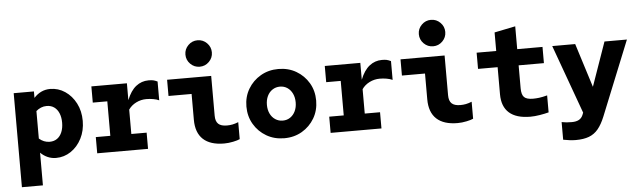

<svg xmlns="http://www.w3.org/2000/svg" viewBox="-57 -1027 4914 1475"><g transform="rotate(-5 2400.0 -289.5)"><path d="M59 209V-516H215V-466Q240 -494 271.5 -509Q303 -524 340 -524Q403 -524 455 -489Q507 -454 538 -394Q569 -334 569 -258Q569 -183 538 -122.5Q507 -62 455 -27Q403 8 340 8Q306 8 275.5 -5.5Q245 -19 221 -43V209ZM302 -120Q336 -120 360 -137Q384 -154 397 -185.5Q410 -217 410 -258Q410 -300 397 -331Q384 -362 360 -379Q336 -396 302 -396Q279 -396 258.5 -387.5Q238 -379 221 -364V-152Q238 -137 258.5 -128.5Q279 -120 302 -120Z M658 0V-125H770V-391H658V-516H932V-386Q960 -457 1002.5 -490.5Q1045 -524 1099 -524Q1122 -524 1135.5 -521Q1149 -518 1168 -509V-364Q1149 -373 1122.5 -377.5Q1096 -382 1070 -382Q1028 -382 991 -363.5Q954 -345 932 -313V-125H1050V0Z M1501 -594Q1459 -594 1429 -624Q1399 -654 1399 -696Q1399 -738 1429 -768Q1459 -798 1501 -798Q1543 -798 1573 -768Q1603 -738 1603 -696Q1603 -654 1573 -624Q1543 -594 1501 -594ZM1637 10Q1530 10 1475 -41Q1420 -92 1420 -192V-391H1242V-516H1582V-209Q1582 -166 1603 -146Q1624 -126 1670 -126Q1692 -126 1712.5 -130Q1733 -134 1758 -144V-13Q1742 -5 1706 2.5Q1670 10 1637 10Z M2100.5 10Q2024 10 1963.2 -25.4Q1902.4 -60.8 1866.7 -121.4Q1831 -182 1831 -257.5Q1831 -333 1866.7 -393.1Q1902.3 -453.2 1963.2 -488.6Q2024 -524 2100 -524Q2177 -524 2237.5 -488.6Q2298 -453.2 2333.5 -393.1Q2369 -333 2369 -257.3Q2369 -181.5 2333.5 -121.3Q2298 -61 2237.5 -25.5Q2177 10 2100.5 10ZM2100.4 -126Q2133 -126 2158 -143Q2183 -160 2197 -189.5Q2211 -219 2211 -257Q2211 -295 2197 -324.5Q2183 -354 2158 -371Q2133 -388 2100.4 -388Q2068.4 -388 2042.7 -371Q2017 -354 2003 -324.3Q1989 -294.5 1989 -257Q1989 -219 2003 -189.5Q2017 -160 2042.7 -143Q2068.4 -126 2100.4 -126Z M2458 0V-125H2570V-391H2458V-516H2732V-386Q2760 -457 2802.5 -490.5Q2845 -524 2899 -524Q2922 -524 2935.5 -521Q2949 -518 2968 -509V-364Q2949 -373 2922.5 -377.5Q2896 -382 2870 -382Q2828 -382 2791 -363.5Q2754 -345 2732 -313V-125H2850V0Z M3301 -594Q3259 -594 3229 -624Q3199 -654 3199 -696Q3199 -738 3229 -768Q3259 -798 3301 -798Q3343 -798 3373 -768Q3403 -738 3403 -696Q3403 -654 3373 -624Q3343 -594 3301 -594ZM3437 10Q3330 10 3275 -41Q3220 -92 3220 -192V-391H3042V-516H3382V-209Q3382 -166 3403 -146Q3424 -126 3470 -126Q3492 -126 3512.5 -130Q3533 -134 3558 -144V-13Q3542 -5 3506 2.5Q3470 10 3437 10Z M3998 10Q3890 10 3835 -38.5Q3780 -87 3780 -182V-391H3629V-516H3780V-659L3942 -692V-516H4137V-391H3942V-214Q3942 -165 3961.5 -145.5Q3981 -126 4030 -126Q4052 -126 4077 -129Q4102 -132 4140 -142V-11Q4110 -3 4070.5 3.5Q4031 10 3998 10Z M4330 219Q4309 219 4283 216Q4257 213 4233 208V72Q4256 76 4270.5 77.5Q4285 79 4311 79Q4345 79 4366 67.5Q4387 56 4397 32L4404 14L4212 -516H4389L4496 -177L4615 -516H4788L4556 58Q4532 117 4502.5 152.5Q4473 188 4431.5 203.5Q4390 219 4330 219Z"/></g></svg>

Font: Red Hat Mono VF Light
Style: Regular
Weight: 300
Monospace: yes
Designer: Pentagram, MCKL
Foundry: Pentagram, MCKL
Version: Version 1.023